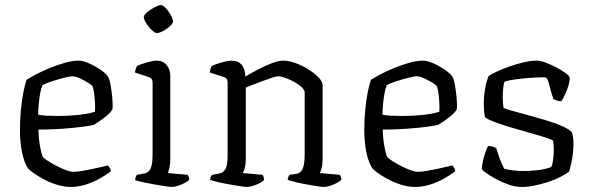

<svg xmlns="http://www.w3.org/2000/svg" viewBox="-20 -740 2345 760"><path d="M260 0Q233 0 204.5 -9Q176 -18 152 -31Q128 -44 111 -56.5Q94 -69 90 -75Q75 -98 67 -138.5Q59 -179 59 -223Q59 -265 62.5 -303Q66 -341 72 -372Q78 -403 85 -424Q99 -433 123.5 -446Q148 -459 177.5 -471Q207 -483 237 -491.5Q267 -500 292 -500Q308 -500 332 -489.5Q356 -479 377 -464.5Q398 -450 406 -439Q413 -430 417.5 -405Q422 -380 424.5 -352.5Q427 -325 425 -307Q417 -294 402.5 -282Q388 -270 374 -260.5Q360 -251 352 -246Q342 -243 309 -238.5Q276 -234 229 -230.5Q182 -227 132 -227Q133 -191 138.5 -160.5Q144 -130 150 -118Q157 -111 172 -101.5Q187 -92 205.5 -82.5Q224 -73 241.5 -66.5Q259 -60 271 -60Q284 -60 303 -63Q322 -66 343 -70.5Q364 -75 381 -79Q398 -83 407 -85Q411 -82 415 -75Q419 -68 419 -62Q398 -46 371.5 -31.5Q345 -17 316.5 -8.5Q288 0 260 0ZM210 -281Q238 -281 266.5 -283Q295 -285 319 -289Q343 -293 356 -298Q357 -313 356 -333.5Q355 -354 352.5 -372Q350 -390 346 -399Q343 -404 328 -413Q313 -422 296 -430Q279 -438 267 -438Q256 -438 231 -431.5Q206 -425 182 -417Q158 -409 148 -403Q142 -389 138.5 -368Q135 -347 133 -325Q131 -303 131 -286Q144 -283 165.5 -282Q187 -281 210 -281Z M661 0Q654 0 634 -3Q614 -6 591 -10Q568 -14 547 -18.5Q526 -23 515 -27Q515 -34 517.5 -40Q520 -46 522 -48L550 -53Q561 -55 568.5 -62Q576 -69 580 -85Q584 -101 584 -126V-413Q584 -422 580 -427.5Q576 -433 566 -436L514 -453Q515 -461 518 -468.5Q521 -476 522 -479Q537 -486 562 -493Q587 -500 599 -500Q625 -500 639.5 -482.5Q654 -465 654 -440V-110Q654 -89 650.5 -74.5Q647 -60 644 -55L723 -48Q725 -44 727 -39.5Q729 -35 729 -28Q723 -22 710.5 -15.5Q698 -9 684.5 -4.5Q671 0 661 0ZM601 -609Q595 -609 586 -616.5Q577 -624 568.5 -634.5Q560 -645 554.5 -655.5Q549 -666 549 -672Q549 -678 556.5 -686Q564 -694 575.5 -701.5Q587 -709 598.5 -714.5Q610 -720 616 -720Q623 -720 631.5 -712.5Q640 -705 647.5 -694Q655 -683 660 -672.5Q665 -662 665 -655Q665 -650 658 -642Q651 -634 640.5 -626.5Q630 -619 619 -614Q608 -609 601 -609Z M958 0Q950 0 931 -3Q912 -6 888.5 -10Q865 -14 844 -19Q823 -24 812 -28Q812 -35 815 -41Q818 -47 820 -48L847 -53Q862 -55 871.5 -69.5Q881 -84 881 -126V-413Q881 -421 877.5 -427Q874 -433 864 -436L810 -453Q812 -463 813.5 -468Q815 -473 818 -479Q833 -486 858 -493Q883 -500 895 -500Q923 -500 937 -483Q951 -466 951 -437Q973 -450 1000.5 -464.5Q1028 -479 1055 -489.5Q1082 -500 1101 -500Q1123 -500 1149.5 -490.5Q1176 -481 1200.5 -465.5Q1225 -450 1241 -433.5Q1257 -417 1257 -402V-110Q1257 -89 1253 -74.5Q1249 -60 1246 -55L1325 -48Q1328 -44 1329.5 -39Q1331 -34 1331 -28Q1325 -22 1312.5 -15.5Q1300 -9 1286.5 -4.5Q1273 0 1262 0Q1254 0 1235.5 -3Q1217 -6 1194 -10Q1171 -14 1150.5 -19Q1130 -24 1119 -28Q1119 -35 1121.5 -40Q1124 -45 1127 -48L1153 -52Q1164 -54 1171 -61Q1178 -68 1182 -84Q1186 -100 1186 -126V-374Q1186 -384 1173.5 -395.5Q1161 -407 1143.5 -416.5Q1126 -426 1108.5 -432Q1091 -438 1081 -438Q1074 -438 1057 -432.5Q1040 -427 1019 -419Q998 -411 979.5 -404Q961 -397 953 -393V-111Q953 -90 949 -75.5Q945 -61 941 -55L1019 -48Q1022 -44 1023.5 -39Q1025 -34 1025 -28Q1020 -21 1007 -14.5Q994 -8 980 -4Q966 0 958 0Z M1623 0Q1596 0 1567.5 -9Q1539 -18 1515 -31Q1491 -44 1474 -56.5Q1457 -69 1453 -75Q1438 -98 1430 -138.5Q1422 -179 1422 -223Q1422 -265 1425.5 -303Q1429 -341 1435 -372Q1441 -403 1448 -424Q1462 -433 1486.5 -446Q1511 -459 1540.5 -471Q1570 -483 1600 -491.5Q1630 -500 1655 -500Q1671 -500 1695 -489.5Q1719 -479 1740 -464.5Q1761 -450 1769 -439Q1776 -430 1780.5 -405Q1785 -380 1787.5 -352.5Q1790 -325 1788 -307Q1780 -294 1765.5 -282Q1751 -270 1737 -260.5Q1723 -251 1715 -246Q1705 -243 1672 -238.5Q1639 -234 1592 -230.5Q1545 -227 1495 -227Q1496 -191 1501.5 -160.5Q1507 -130 1513 -118Q1520 -111 1535 -101.5Q1550 -92 1568.5 -82.5Q1587 -73 1604.5 -66.5Q1622 -60 1634 -60Q1647 -60 1666 -63Q1685 -66 1706 -70.5Q1727 -75 1744 -79Q1761 -83 1770 -85Q1774 -82 1778 -75Q1782 -68 1782 -62Q1761 -46 1734.5 -31.5Q1708 -17 1679.5 -8.5Q1651 0 1623 0ZM1573 -281Q1601 -281 1629.5 -283Q1658 -285 1682 -289Q1706 -293 1719 -298Q1720 -313 1719 -333.5Q1718 -354 1715.5 -372Q1713 -390 1709 -399Q1706 -404 1691 -413Q1676 -422 1659 -430Q1642 -438 1630 -438Q1619 -438 1594 -431.5Q1569 -425 1545 -417Q1521 -409 1511 -403Q1505 -389 1501.5 -368Q1498 -347 1496 -325Q1494 -303 1494 -286Q1507 -283 1528.5 -282Q1550 -281 1573 -281Z M2045 0Q2021 0 1994.5 -9Q1968 -18 1944 -31Q1920 -44 1904.5 -55Q1889 -66 1887 -72Q1889 -96 1896.5 -121.5Q1904 -147 1912 -162Q1922 -162 1930.5 -159.5Q1939 -157 1944 -154Q1949 -137 1957 -114.5Q1965 -92 1976 -72Q1992 -68 2011.5 -65.5Q2031 -63 2051 -63Q2079 -63 2109 -66.5Q2139 -70 2162 -79Q2167 -89 2169.5 -107.5Q2172 -126 2172 -144Q2172 -152 2171.5 -162.5Q2171 -173 2169 -183Q2166 -187 2140 -195.5Q2114 -204 2076 -214.5Q2038 -225 1999.5 -236.5Q1961 -248 1933 -259Q1905 -270 1899 -277Q1897 -289 1896 -302Q1895 -315 1895 -328Q1895 -361 1900.5 -390.5Q1906 -420 1914 -439Q1926 -447 1948.5 -457.5Q1971 -468 1998.5 -477.5Q2026 -487 2054 -493.5Q2082 -500 2105 -500Q2119 -500 2140.5 -492Q2162 -484 2183.5 -472.5Q2205 -461 2219.5 -450Q2234 -439 2235 -433Q2236 -422 2230.5 -402.5Q2225 -383 2216.5 -365.5Q2208 -348 2202 -339Q2192 -339 2183 -342.5Q2174 -346 2170 -349Q2159 -383 2153 -408.5Q2147 -434 2136 -434Q2113 -434 2081.5 -432Q2050 -430 2021.5 -426Q1993 -422 1977 -417Q1973 -405 1971.5 -388Q1970 -371 1970 -355Q1970 -343 1971 -332Q1972 -321 1973 -314Q1977 -310 2002 -303Q2027 -296 2063.5 -286Q2100 -276 2137.5 -265Q2175 -254 2204.5 -241Q2234 -228 2244 -216Q2247 -206 2248.5 -194.5Q2250 -183 2250 -172Q2250 -139 2243.5 -105Q2237 -71 2232 -60Q2220 -51 2199 -40Q2178 -29 2152 -20.5Q2126 -12 2098.5 -6Q2071 0 2045 0Z"/></svg>

Font: Texturina Medium 12pt ExtraLight
Style: Regular
Weight: 250
Version: Version 1.002